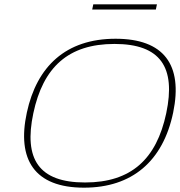

<svg xmlns="http://www.w3.org/2000/svg" viewBox="-20 -858 832 887"><path d="M368 9C139 9 57 -121 104 -338C150 -551 284 -679 514 -679C736 -679 826 -560 780 -338C733 -113 590 9 368 9ZM134 -335C89 -123 159 -15 373 -15C586 -15 703 -123 748 -335C793 -547 722 -655 509 -655C295 -655 179 -547 134 -335ZM406 -814H700L705 -838H411Z"/></svg>

Font: LT Wave Thin
Style: Italic
Weight: 100
Designer: Daniel Lyons
Version: Version 2.5 (Glyphs App)